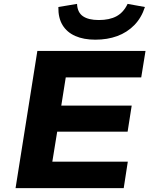

<svg xmlns="http://www.w3.org/2000/svg" viewBox="-20 -967 775 987"><path d="M60 0 172 -705H728L706 -569H318L295 -424H657L636 -290H274L249 -136H637L616 0ZM470 -763Q410 -763 367 -782Q324 -801 301.5 -838Q279 -875 280 -931L376 -947Q378 -903 406.5 -883.5Q435 -864 488 -864Q543 -864 579 -883.5Q615 -903 636 -947L725 -931Q707 -875 670 -837.5Q633 -800 582.5 -781.5Q532 -763 470 -763Z"/></svg>

Font: Nunito Sans 7pt SemiExpanded ExtraBold
Style: Italic
Weight: 800
Width: 6
Italic angle: -9°
Designer: Vernon Adams
Foundry: Vernon Adams
Version: Version 3.101;gftools[0.9.27]